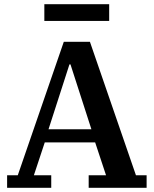

<svg xmlns="http://www.w3.org/2000/svg" viewBox="-20 -898 735 918"><path d="M14 -60H65L285 -698H410L630 -60H681V0H404V-60H487L435 -217H194L142 -60H225V0H14ZM212 -280H417L317 -590H312ZM192 -878H502V-798H192Z"/></svg>

Font: IBM Plex Serif SmBld
Style: Regular
Weight: 600
Designer: Mike Abbink, Paul van der Laan, Pieter van Rosmalen
Foundry: Bold Monday
Version: Version 3.001